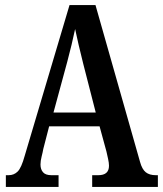

<svg xmlns="http://www.w3.org/2000/svg" viewBox="-20 -734 640 754"><path d="M3 0V-46H14Q35 -46 49.5 -60.5Q64 -75 77 -122L253 -714H355L530 -98Q538 -69 552.5 -57.5Q567 -46 592 -46H600V0H342V-46H366Q408 -46 408 -83Q408 -94 404.5 -110Q401 -126 398 -139L371 -238H173L150 -149Q148 -137 143.5 -119.5Q139 -102 139 -88Q139 -69 149 -57.5Q159 -46 182 -46H210V0ZM190 -292H356L307 -483Q297 -523 289 -557Q281 -591 275 -620Q269 -591 261 -558Q253 -525 244 -491Z"/></svg>

Font: Noto Serif Khmer ExtraCondensed SemiBold
Style: Regular
Weight: 600
Width: 2
Designer: Danh Hong and the Monotype Design Team
Foundry: Monotype Imaging Inc.
Version: Version 2.004; ttfautohint (v1.8.4.7-5d5b)